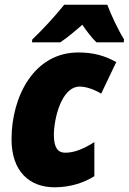

<svg xmlns="http://www.w3.org/2000/svg" viewBox="-20 -786 547 816"><path d="M116 -606H236C266 -626 297 -652 330 -681C346 -656 372 -623 390 -606H506L507 -619C482 -659 451 -725 436 -766H253C214 -717 162 -661 117 -618ZM212 10C280 10 337 -10 381 -37V-182C335 -153 296 -137 257 -137C226 -137 209 -158 209 -213C209 -279 240 -418 319 -418C348 -418 384 -404 410 -388L474 -522C425 -550 375 -563 313 -563C123 -563 29 -374 29 -194C29 -58 105 10 212 10Z"/></svg>

Font: Noto Sans UI SemiCondensed Black
Style: Italic
Weight: 900
Width: 4
Italic angle: -372°
Designer: Monotype Design Team
Foundry: Monotype Imaging Inc.
Version: Version 1.901